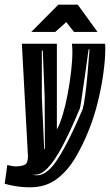

<svg xmlns="http://www.w3.org/2000/svg" viewBox="-63 -681 468 817"><path d="M65 116Q32 116 3 111Q-26 106 -43 101L-32 21L-19 24Q-8 27 3 27Q27 27 41.5 20.5Q56 14 56 -16L30 -495H179V-130Q192 -153 204 -193Q216 -233 225 -281Q234 -329 239.5 -376Q245 -423 245 -459Q245 -470 244.5 -479Q244 -488 243 -495H384Q385 -490 385 -484Q385 -478 385 -471Q385 -430 377 -370.5Q369 -311 353.5 -248Q338 -185 316 -130Q291 -66 257.5 -9.5Q224 47 177.5 81.5Q131 116 65 116ZM78 63Q82 64 86 64.5Q90 65 94 65Q111 65 129 54Q147 43 167 18Q191 -14 221 -71Q251 -128 289 -217Q294 -234 299.5 -275.5Q305 -317 309 -361L318 -471H314L299 -363Q296 -343 291.5 -311.5Q287 -280 283 -253.5Q279 -227 277 -220Q241 -134 212.5 -78Q184 -22 160 10Q136 42 116 53.5Q96 65 78 62ZM125 -47H128L127 -270L119 -466H115V-269ZM70 -545 185 -661H268L352 -545H252L219 -587L172 -545Z"/></svg>

Font: Alumni Sans Inline One
Style: Italic
Weight: 400
Italic angle: -8°
Designer: Robert E. Leuschke
Foundry: Robert E. Leuschke
Version: Version 1.100; ttfautohint (v1.8.3)